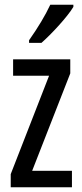

<svg xmlns="http://www.w3.org/2000/svg" viewBox="-20 -786 343 806"><path d="M288 -757V-766H191C170 -721 140 -671 102 -617V-606H154C195 -642 263 -715 288 -757ZM282 0V-69H115L275 -478V-537H35V-468H186L25 -55V0Z"/></svg>

Font: Noto Sans Ethiopic ExtCond
Style: Regular
Weight: 400
Width: 2
Designer: Monotype Design Team
Foundry: Monotype Imaging Inc.
Version: Version 2.102